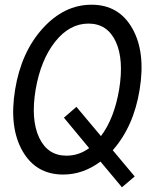

<svg xmlns="http://www.w3.org/2000/svg" viewBox="-20 -730 640 814"><path d="M497 64 406 -45Q332 10 248 10Q132 10 75 -90.5Q18 -191 44 -350Q70 -509 161 -609.5Q252 -710 368 -710Q484 -710 541 -609.5Q598 -509 572 -350Q547 -194 458 -93L551 18ZM262 -70Q314 -70 358 -102L251 -231L304 -277L408 -153Q464 -227 485 -350Q506 -478 470.5 -554Q435 -630 355 -630Q275 -630 214 -553.5Q153 -477 131 -350Q110 -223 146 -146.5Q182 -70 262 -70Z"/></svg>

Font: CommitMono
Style: Italic
Weight: 400
Monospace: yes
Designer: Eigil Nikolajsen
Foundry: Eigil Nikolajsen
Version: Version 1.143